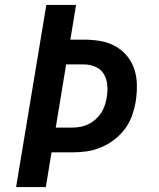

<svg xmlns="http://www.w3.org/2000/svg" viewBox="-20 -755 640 775"><path d="M45 0 167 -735H287L264 -595H319Q353 -595 385 -589.5Q417 -584 444.5 -569Q472 -554 492 -530Q512 -506 522 -476Q532 -446 532.5 -413Q533 -380 528 -346Q523 -317 513 -288.5Q503 -260 484.5 -235Q466 -210 441 -191Q416 -172 387.5 -160Q359 -148 330 -144Q301 -140 272 -140H188L165 0ZM205 -240H272Q288 -240 304.5 -243Q321 -246 336.5 -253.5Q352 -261 365.5 -273Q379 -285 388.5 -299.5Q398 -314 403 -330Q408 -346 411 -362Q415 -387 413 -411.5Q411 -436 399.5 -455.5Q388 -475 366 -485Q344 -495 319 -495H247Z"/></svg>

Font: Iosevka SS04 Extended
Style: Bold Italic
Weight: 700
Width: 7
Italic angle: -9°
Monospace: yes
Designer: Belleve Invis
Foundry: Belleve Invis
Version: Version 19.0.0; ttfautohint (v1.8.4)